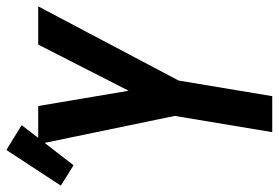

<svg xmlns="http://www.w3.org/2000/svg" viewBox="-187 -719 875 603"><g transform="rotate(-90 250.5 -417.5)"><path d="M137 0 188 -306 119 -639 99 -735H219L267 -451L412 -735H532L299 -294L250 0ZM33 -624 -31 -664 81 -835 159 -787Z"/></g></svg>

Font: Iosevka SS04 Oblique
Style: Bold
Weight: 700
Italic angle: -9°
Monospace: yes
Designer: Belleve Invis
Foundry: Belleve Invis
Version: Version 19.0.0; ttfautohint (v1.8.4)